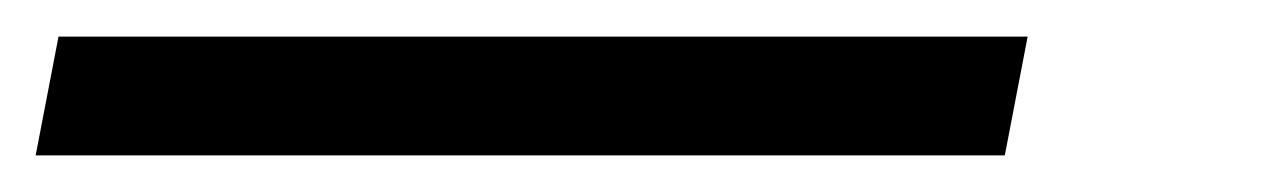

<svg xmlns="http://www.w3.org/2000/svg" viewBox="-62 95 702 105"><path d="M-42.5 180H487.5L500 115H-30Z"/></svg>

Font: Monaspace Neon ExtraBold
Style: Italic
Weight: 800
Italic angle: -11°
Designer: Riley Cran & the Lettermatic Team
Foundry: Lettermatic
Version: Version 1.200 (Monaspace Neon)